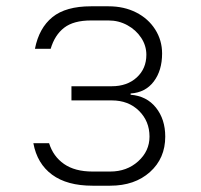

<svg xmlns="http://www.w3.org/2000/svg" viewBox="-20 -580 640 610"><path d="M274 10Q193 10 145.5 -25Q98 -60 86 -125H136Q149 -83 183.5 -59Q218 -35 274 -35H330Q383 -35 419 -67.5Q455 -100 455 -146Q455 -195 421.5 -228Q388 -261 335 -261H207V-306H335Q384 -306 414.5 -334Q445 -362 445 -406Q445 -435 428.5 -460Q412 -485 384.5 -500Q357 -515 325 -515H269Q214 -515 184 -492Q154 -469 141 -425H91Q104 -491 146.5 -525.5Q189 -560 269 -560H325Q374 -560 412.5 -540.5Q451 -521 473 -486.5Q495 -452 495 -410Q495 -356 468.5 -321Q442 -286 395 -283V-279Q446 -275 475.5 -238Q505 -201 505 -146Q505 -77 456.5 -33.5Q408 10 330 10Z"/></svg>

Font: JetBrains Mono Extra Light
Style: Regular
Weight: 200
Monospace: yes
Designer: Philipp Nurullin, Konstantin Bulenkov
Foundry: JetBrains
Version: 2.002